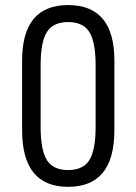

<svg xmlns="http://www.w3.org/2000/svg" viewBox="-20 -720 532 750"><path d="M66.4 -210.9V-483.4Q66.4 -700.2 246.1 -700.2Q426.8 -700.2 426.8 -483.4V-210.9Q426.8 9.8 246.1 9.8Q66.4 9.8 66.4 -210.9ZM329.1 -94.7Q353.5 -133.8 353.5 -224.6V-464.8Q353.5 -555.7 329.1 -594.7Q304.7 -633.8 246.1 -633.8Q187.5 -633.8 163.1 -594.7Q138.7 -555.7 138.7 -464.8V-224.6Q138.7 -133.8 163.1 -94.7Q187.5 -55.7 246.1 -55.7Q304.7 -55.7 329.1 -94.7Z"/></svg>

Font: DINish
Style: Regular
Weight: 400
Designer: Bert Driehuis
Foundry: Playbeing
Version: Version 3.008; git-95204e4c-release